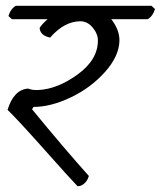

<svg xmlns="http://www.w3.org/2000/svg" viewBox="-20 -639 552 659"><path d="M316 -500Q316 -523 298 -544.5Q280 -566 256 -566Q201 -566 152 -510Q118 -517 116 -543Q123 -555 143 -573H21L9 -584Q16 -608 34 -619H500L512 -608Q505 -584 487 -573H362Q390 -537 390 -500Q389 -446 340 -391.5Q291 -337 222.5 -304.5Q154 -272 95 -272L90 -264Q199 -131 285 -35Q280 -18 268.5 -8.5Q257 1 246 0Q219 -28 131 -127Q43 -226 6 -262Q27 -331 76 -335Q92 -329 111 -330Q177 -333 246.5 -383.5Q316 -434 316 -500Z"/></svg>

Font: Tillana
Style: Regular
Weight: 400
Designer: Lipi Raval (Devanagari, Latin), Jonny Pinhorn (Latin)
Foundry: Indian Type Foundry
Version: Version 2.003;PS 1.0;hotconv 1.0.79;makeotf.lib2.5.61930; tt